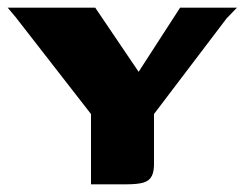

<svg xmlns="http://www.w3.org/2000/svg" viewBox="-20 -480 637 500"><path d="M217 0V-183L21 -435L0 -460H228L341 -293L449 -460H597L570 -432L381 -183V-60Q382 -35 375.5 -22Q369 -9 353.5 -4.5Q338 0 309 0Z"/></svg>

Font: r_Genos
Style: Bold
Weight: 700
Designer: Robert E. Leuschke
Foundry: Robert E. Leuschke
Version: Version 2.000;June 29, 2024;FontCreator 14.0.0.2814 32-bit